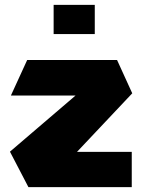

<svg xmlns="http://www.w3.org/2000/svg" viewBox="-20 -764 589 784"><path d="M25 -374V-375L91 -519H458L440 -374ZM254 -101 21 -144V-145L458 -519L520 -383ZM96 0 21 -144H518V0ZM199 -625V-744H367V-625Z"/></svg>

Font: Foldit
Style: Bold
Weight: 700
Version: Version 1.003